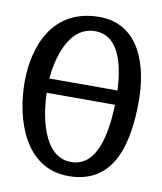

<svg xmlns="http://www.w3.org/2000/svg" viewBox="-80 -753 704 834"><g transform="rotate(10 272.0 -336.0)"><path d="M20 -354C20 -194 83 16 278 16C483 16 523 -176 523 -360C523 -509 471 -688 292 -688C82 -688 20 -506 20 -354ZM123 -324H424C420 -231 407 -46 278 -46C152 -46 124 -235 123 -324ZM123 -387C131 -476 167 -624 284 -624C398 -624 419 -480 424 -387Z"/></g></svg>

Font: KpMath
Style: SansBold
Weight: 700
Version: Version 0.66